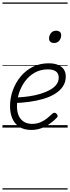

<svg xmlns="http://www.w3.org/2000/svg" viewBox="-20 -1030 566 1550"><path d="M233 19Q173 19 135 -6.5Q97 -32 79 -75Q61 -118 61 -172Q61 -239 83.5 -301Q106 -363 147 -412.5Q188 -462 245 -490.5Q302 -519 373 -519Q420 -519 451 -505Q482 -491 496.5 -467.5Q511 -444 511 -413Q511 -367 487.5 -332Q464 -297 423 -272Q382 -247 329 -231.5Q276 -216 217 -208Q158 -200 98 -198L111 -243Q162 -245 211.5 -252Q261 -259 304.5 -272Q348 -285 382 -303.5Q416 -322 435 -347Q454 -372 454 -403Q454 -437 431.5 -453.5Q409 -470 366 -470Q308 -470 261.5 -444Q215 -418 183 -375Q151 -332 134 -279.5Q117 -227 117 -173Q117 -124 132.5 -92.5Q148 -61 175.5 -45.5Q203 -30 239 -30Q277 -30 307 -43Q337 -56 361 -75.5Q385 -95 404 -113Q414 -121 421.5 -120Q429 -119 436 -112Q443 -105 445 -96.5Q447 -88 438 -79Q415 -55 383 -32Q351 -9 313.5 5Q276 19 233 19ZM416 -683Q399 -683 387.5 -692Q376 -701 376 -719Q376 -743 391 -762.5Q406 -782 433 -782Q451 -782 462.5 -773Q474 -764 474 -745Q474 -722 459 -702.5Q444 -683 416 -683ZM0 490H526V500H0ZM0 -20H526V0H0ZM0 -505H526V-500H0ZM0 -1010H526V-1000H0Z"/></svg>

Font: Playwrite MX Guides
Style: Regular
Weight: 400
Designer: Veronika Burian, José Scaglione
Foundry: TypeTogether
Version: Version 1.003